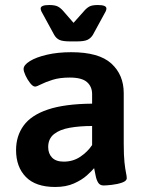

<svg xmlns="http://www.w3.org/2000/svg" viewBox="-20 -738 585 765"><path d="M261 -573Q230 -573 217 -579Q204 -585 196 -599L154 -676Q148 -686 145 -692.5Q142 -699 142 -704Q142 -718 176 -718Q199 -718 210.5 -712Q222 -706 233 -693L273 -647L314 -693Q325 -706 336 -712Q347 -718 370 -718Q404 -718 404 -704Q404 -699 401 -692.5Q398 -686 392 -676L350 -599Q342 -586 329 -579.5Q316 -573 285 -573ZM200 7Q122 7 83 -33Q44 -73 44 -140Q44 -196 74 -237.5Q104 -279 170.5 -301.5Q237 -324 347 -325V-363Q347 -393 326.5 -411Q306 -429 258 -429Q218 -429 189.5 -420Q161 -411 143.5 -402Q126 -393 120 -393Q111 -393 100 -407Q89 -421 81.5 -437.5Q74 -454 74 -463Q74 -479 99 -494.5Q124 -510 167 -520Q210 -530 264 -530Q374 -530 423.5 -485Q473 -440 473 -367V-166Q473 -118 476 -91Q479 -64 482 -50Q485 -36 485 -28Q485 -17 466.5 -10.5Q448 -4 425.5 -1.5Q403 1 393 1Q378 1 371 -10.5Q364 -22 361 -38.5Q358 -55 355 -68Q346 -57 326 -39Q306 -21 274.5 -7Q243 7 200 7ZM234 -94Q271 -94 300 -113.5Q329 -133 347 -160V-236Q298 -236 258 -229Q218 -222 195 -203.5Q172 -185 172 -152Q172 -126 187.5 -110Q203 -94 234 -94Z"/></svg>

Font: Asap SemiBold
Style: Regular
Weight: 600
Designer: Pablo Cosgaya
Foundry: Omnibus-Type
Version: Version 3.001; ttfautohint (v1.8.3)